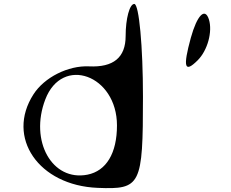

<svg xmlns="http://www.w3.org/2000/svg" viewBox="-20 -955 1175 975"><path d="M949 -763C908 -613 917 -582 984 -649C1034 -699 1060 -794 1041 -856C1021 -919 981 -878 949 -763ZM150 -476C9 -257 176 -13 476 -1C695 8 706 -13 706 -463C706 -719 686 -935 662 -935C638 -935 618 -860 618 -772C618 -663 556 -612 432 -618C326 -623 205 -562 150 -476ZM210 -450C296 -675 574 -574 574 -318C574 -177 520 -87 424 -68C245 -33 129 -238 210 -450Z"/></svg>

Font: Venom Sans
Style: Regular
Weight: 400
Version: Version 1.001